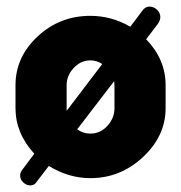

<svg xmlns="http://www.w3.org/2000/svg" viewBox="-20 -530 549 582"><path d="M254 -482Q318 -482 375 -449L411 -497Q420 -510 433 -510Q446 -510 456 -500.5Q466 -491 466 -478Q466 -468 458 -457L423 -411Q482 -350 482 -272V-202Q482 -118 413.5 -54Q345 10 254 10Q188 10 128 -27L89 24Q83 32 72 32Q60 32 50.5 23Q41 14 41 2Q41 -7 48 -16L84 -64Q27 -126 27 -202V-272Q27 -357 94 -419.5Q161 -482 254 -482ZM327 -202V-272Q327 -274 326.5 -278Q326 -282 326 -284L214 -138Q232 -125 254 -125Q284 -125 305.5 -148.5Q327 -172 327 -202ZM182 -194 290 -336Q273 -347 254 -347Q225 -347 203.5 -324Q182 -301 182 -272Z"/></svg>

Font: Dosis
Style: ExtraBold
Weight: 800
Designer: EdgarTolentino, PabloImpallari, IginoMarini
Foundry: EdgarTolentino, PabloImpallari, IginoMarini
Version: Version 1.007